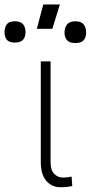

<svg xmlns="http://www.w3.org/2000/svg" viewBox="-90 -815 398 843"><path d="M89.1 -545.5H132.1V-101.9Q132.1 -68.5 147.9 -52Q163.7 -35.5 185 -35.5Q200.3 -35.5 211.1 -37.1Q221.9 -38.7 224.4 -39.8L227.3 1.8Q222.7 3.2 209.3 5.1Q196 7.1 175.1 7.1Q137.8 7.1 113.5 -20.8Q89.1 -48.7 89.1 -101.9ZM71.7 -688.6 100.1 -795.5H172.9L139.9 -688.6ZM193.2 -671.9Q193.2 -693.2 204.2 -707.4Q215.2 -721.6 240.8 -721.6Q267 -721.6 277.7 -707.2Q288.4 -692.8 288 -671.9Q288.4 -652 277.7 -638.8Q267 -625.7 240.8 -626.1Q215.2 -625.7 204.2 -638.7Q193.2 -651.6 193.2 -671.9ZM-70.3 -674.4Q-70 -693.9 -60.4 -707.7Q-50.8 -721.6 -24.5 -721.6Q1.4 -721.6 11.9 -707.7Q22.4 -693.9 22 -674.4Q22.4 -654.1 11.9 -641.2Q1.4 -628.2 -24.5 -628.2Q-51.1 -628.2 -60.5 -641.2Q-70 -654.1 -70.3 -674.4Z"/></svg>

Font: Inter UI Extra Light
Style: Regular
Weight: 200
Designer: Rasmus Andersson
Foundry: rsms
Version: 3.2;8d6f07862